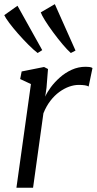

<svg xmlns="http://www.w3.org/2000/svg" viewBox="-22 -880 454 900"><path d="M55 0 123 -486 72.5 -509.5 79.5 -545 184.5 -566 203 -556.5 196 -468.5 190 -427Q198.5 -447 216.2 -471Q234 -495 258.8 -517Q283.5 -539 314.2 -553Q345 -567 379.5 -567Q387 -567 396.8 -566Q406.5 -565 411.5 -561L393.5 -474.5Q387 -478.5 375.5 -480.2Q364 -482 347 -482Q325.5 -482 302.2 -473.8Q279 -465.5 256.2 -449Q233.5 -432.5 214.2 -407.5Q195 -382.5 181.5 -349L133 0ZM154.5 -631.5Q136.5 -645 112 -669.5Q87.5 -694 63.2 -721.5Q39 -749 21.2 -772.8Q3.5 -796.5 -2 -809L60 -853L176 -645ZM310 -631.5Q293 -646.5 270.8 -673Q248.5 -699.5 226.8 -729Q205 -758.5 189.2 -783.8Q173.5 -809 169 -822L235 -860.5L332 -643Z"/></svg>

Font: Merriweather Light
Style: Italic
Weight: 300
Italic angle: -7.8°
Designer: Eben Sorkin
Foundry: Eben Sorkin
Version: Version 2.101